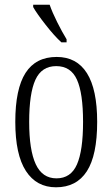

<svg xmlns="http://www.w3.org/2000/svg" viewBox="-20 -786 478 816"><path d="M45 -268Q45 -408 88.5 -476Q132 -544 221 -544Q306 -544 349.5 -475Q393 -406 393 -268Q393 -126 349 -58Q305 10 218 10Q135 10 90 -59.5Q45 -129 45 -268ZM333 -268Q333 -390 307 -447.5Q281 -505 219 -505Q157 -505 130.5 -447Q104 -389 104 -268Q104 -148 132 -88Q160 -28 220 -28Q281 -28 307 -87Q333 -146 333 -268ZM121 -756V-766H191Q202 -734 223 -692Q244 -650 263 -619V-606H241Q212 -632 174 -680.5Q136 -729 121 -756Z"/></svg>

Font: Noto Serif CondLight
Style: Regular
Weight: 300
Width: 3
Designer: Monotype Design Team
Foundry: Monotype Imaging Inc.
Version: Version 1.001